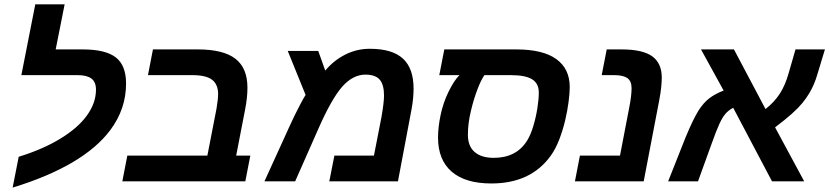

<svg xmlns="http://www.w3.org/2000/svg" viewBox="-20 -833 3810 882"><path d="M420.9 -420.9Q420.9 -456.5 399.9 -472.2Q378.9 -487.8 336.9 -487.8H78.1L142.1 -813H276.9L235.8 -606H359.9Q464.8 -606 512 -569.3Q559.1 -532.7 559.1 -449.2Q559.1 -332 486.3 -234.9Q362.8 -70.8 38.1 28.8L65.9 -112.8Q179.2 -147.9 258.3 -196.8Q337.9 -245.1 379.4 -302.7Q420.9 -360.4 420.9 -420.9Z M1129.9 -118.2 1106.9 0H542L564.9 -118.2H932.6L974.6 -334Q981.9 -377.4 981.9 -400.9Q981.9 -445.3 954.3 -466.6Q926.8 -487.8 863.8 -487.8H659.7L682.6 -606H888.7Q1005.9 -606 1061.3 -563.2Q1116.7 -520.5 1116.7 -430.2Q1116.7 -384.3 1106 -330.1L1064.9 -118.2Z M1678.7 -608.9Q1782.2 -608.9 1831.1 -563.7Q1879.9 -518.6 1879.9 -425.8Q1879.9 -406.2 1877.7 -381.8Q1875.5 -357.4 1870.1 -328.6L1808.1 0H1492.7L1516.1 -118.2H1697.8L1732.9 -297.9Q1744.1 -363.8 1744.1 -394Q1744.1 -444.3 1724.1 -467.3Q1704.1 -490.2 1658.7 -490.2Q1601.6 -490.2 1552.7 -435.5Q1502.9 -379.4 1440.9 -237.8L1335.9 0H1194.8L1310.1 -252.9Q1319.8 -274.9 1333.3 -302.5Q1346.7 -330.1 1360.4 -355.7Q1374 -381.3 1383.8 -397L1301.8 -599.1H1441.9L1474.1 -508.8Q1513.2 -555.7 1566.2 -582.3Q1619.1 -608.9 1678.7 -608.9Z M2510.3 -118.2Q2418.9 9.8 2237.3 9.8Q2117.7 9.8 2054.9 -44.4Q1992.2 -98.6 1992.2 -201.2Q1992.2 -248 2003.9 -304.2Q2015.6 -360.8 2040.5 -411.6Q2065.4 -462.4 2090.3 -487.8H1998L2021 -606H2351.1Q2474.1 -606 2535.6 -561.5Q2597.2 -517.1 2597.2 -433.1Q2597.2 -406.2 2592 -365.7Q2586.9 -325.2 2576.2 -280Q2565.4 -234.9 2549.1 -192.1Q2532.7 -149.4 2510.3 -118.2ZM2205.1 -487.8Q2188 -462.4 2172.9 -421.4Q2156.7 -379.9 2143.1 -323Q2129.4 -266.1 2129.4 -213.9Q2129.4 -161.1 2160.6 -134.5Q2191.9 -107.9 2248 -107.9Q2352.1 -107.9 2401.4 -187Q2418 -213.9 2429.9 -253.9Q2441.9 -293.9 2448.5 -335.4Q2455.1 -377 2455.1 -408.2Q2455.1 -449.7 2424.3 -468.8Q2393.6 -487.8 2327.1 -487.8Z M3008.3 -372.1 2937 0H2621.1L2644 -118.2H2828.1L2871.1 -341.8Q2881.3 -394 2881.3 -428.2Q2881.3 -460 2862.3 -473.9Q2843.3 -487.8 2802.2 -487.8H2744.1L2767.1 -606H2836.4Q2932.6 -606 2977.1 -573.7Q3020 -541.5 3020 -477.1Q3020 -460.9 3017.6 -434.3Q3015.1 -407.7 3008.3 -372.1Z M3250.5 -176.8 3186.5 0H3049.3L3129.4 -202.1Q3146.5 -243.2 3160.9 -273.2Q3175.3 -303.2 3189 -325.7Q3212.4 -361.8 3238.8 -381.8Q3265.1 -401.9 3304.2 -417L3200.2 -606H3351.6L3496.6 -332Q3538.1 -364.7 3563 -403.8Q3587.9 -442.9 3603.5 -499L3634.3 -606H3769.5L3734.4 -490.2Q3721.2 -444.3 3698.2 -405.8Q3683.6 -380.9 3665 -358.6Q3646.5 -336.4 3617.4 -310.3Q3588.4 -284.2 3540.5 -248L3674.3 0H3526.4L3348.1 -337.9Q3324.7 -325.2 3312 -309.6Q3298.3 -293.5 3284.4 -263.2Q3270.5 -232.9 3250.5 -176.8Z"/></svg>

Font: Arimo
Style: Bold Italic
Weight: 700
Italic angle: -12°
Designer: Steve Matteson
Foundry: Monotype Imaging Inc.
Version: Version 1.33